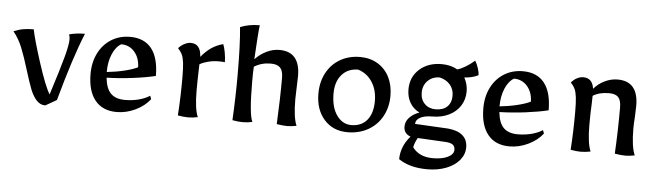

<svg xmlns="http://www.w3.org/2000/svg" viewBox="-46 -725 3714 1083"><g transform="rotate(5 1810.5 -183.5)"><path d="M100 -176Q76 -255 56 -304.5Q36 -354 5 -392Q33 -404 59 -408.5Q85 -413 118 -413Q128 -359 170 -228.5Q212 -98 239 -55Q288 -208 306 -276Q324 -344 324 -374Q324 -389 319 -402Q359 -413 408 -413Q351 -275 283 -27L220 9Q190 9 169 -15Q148 -39 134 -75Q120 -111 100 -176Z M459 -191Q459 -257 485 -308.5Q511 -360 557.5 -389Q604 -418 664 -418Q744 -418 785.5 -365.5Q827 -313 827 -211Q774 -198 699 -188.5Q624 -179 551 -177Q557 -116 584.5 -88.5Q612 -61 665 -61Q706 -61 742.5 -70.5Q779 -80 805 -97L812 -78Q781 -38 729.5 -13.5Q678 11 624 11Q544 11 501.5 -41.5Q459 -94 459 -191ZM723 -251Q722 -304 692.5 -338Q663 -372 617 -372Q586 -354 567.5 -310Q549 -266 549 -209Q599 -214 647 -225.5Q695 -237 723 -251Z M970 0Q977 -100 977 -213Q977 -268 973.5 -297Q970 -326 962.5 -343Q955 -360 938 -378Q954 -396 973 -405Q992 -414 1007 -414Q1064 -414 1067 -340Q1093 -372 1122.5 -392.5Q1152 -413 1190 -423Q1197 -407 1202.5 -377Q1208 -347 1208 -322Q1196 -324 1174 -324Q1142 -324 1113 -316.5Q1084 -309 1066 -298L1065 -267Q1063 -201 1063 -150Q1063 -45 1083 0Q1053 6 1028 6Q1003 6 970 0Z M1279 0Q1286 -128 1286 -255Q1286 -429 1276 -527Q1325 -547 1386 -547Q1380 -500 1372 -353Q1400 -383 1436 -400.5Q1472 -418 1509 -418Q1626 -418 1626 -280L1624 -217L1622 -150Q1622 -45 1642 0Q1614 6 1589 6Q1565 6 1530 0Q1537 -142 1537 -262Q1537 -302 1520.5 -319.5Q1504 -337 1467 -337Q1414 -337 1373 -311Q1371 -282 1371 -229Q1371 -42 1392 0Q1365 6 1337 6Q1312 6 1279 0Z M1749 -192Q1749 -258 1776.5 -309.5Q1804 -361 1853.5 -389.5Q1903 -418 1966 -418Q2022 -418 2065 -392.5Q2108 -367 2131.5 -321Q2155 -275 2155 -215Q2155 -149 2126.5 -97.5Q2098 -46 2047 -17.5Q1996 11 1931 11Q1849 11 1799 -45Q1749 -101 1749 -192ZM2070 -178Q2070 -240 2041 -285Q2012 -330 1961 -346Q1903 -346 1868.5 -306.5Q1834 -267 1834 -200Q1834 -122 1866.5 -76.5Q1899 -31 1949 -31Q2006 -31 2038 -69.5Q2070 -108 2070 -178Z M2235 137Q2235 101 2249 66.5Q2263 32 2288 5Q2249 -9 2249 -49Q2249 -77 2269.5 -99.5Q2290 -122 2326 -135Q2291 -152 2272 -184.5Q2253 -217 2253 -260Q2253 -330 2302 -374Q2351 -418 2428 -418Q2479 -418 2517 -396Q2537 -401 2563 -416.5Q2589 -432 2614 -454Q2625 -436 2632.5 -412.5Q2640 -389 2640 -374Q2608 -357 2561 -354Q2581 -317 2581 -277Q2581 -231 2558 -195Q2535 -159 2493.5 -139Q2452 -119 2400 -119Q2357 -119 2332 -105.5Q2307 -92 2307 -69L2495 -59Q2549 -54 2577.5 -29.5Q2606 -5 2606 38Q2606 78 2579 110.5Q2552 143 2504.5 161.5Q2457 180 2398 180Q2297 180 2235 137ZM2504 -246Q2504 -282 2482.5 -307.5Q2461 -333 2423 -342Q2382 -342 2355.5 -315.5Q2329 -289 2329 -248Q2329 -209 2353 -185Q2377 -161 2415 -161Q2457 -161 2480.5 -183.5Q2504 -206 2504 -246ZM2541 57Q2541 37 2527 27.5Q2513 18 2479 17L2329 9Q2313 38 2308 63Q2346 115 2423 115Q2476 115 2508.5 99Q2541 83 2541 57Z M2683 -191Q2683 -257 2709 -308.5Q2735 -360 2781.5 -389Q2828 -418 2888 -418Q2968 -418 3009.5 -365.5Q3051 -313 3051 -211Q2998 -198 2923 -188.5Q2848 -179 2775 -177Q2781 -116 2808.5 -88.5Q2836 -61 2889 -61Q2930 -61 2966.5 -70.5Q3003 -80 3029 -97L3036 -78Q3005 -38 2953.5 -13.5Q2902 11 2848 11Q2768 11 2725.5 -41.5Q2683 -94 2683 -191ZM2947 -251Q2946 -304 2916.5 -338Q2887 -372 2841 -372Q2810 -354 2791.5 -310Q2773 -266 2773 -209Q2823 -214 2871 -225.5Q2919 -237 2947 -251Z M3194 0Q3201 -100 3201 -213Q3201 -268 3197.5 -297Q3194 -326 3186.5 -343Q3179 -360 3162 -378Q3178 -397 3196 -405.5Q3214 -414 3229 -414Q3282 -414 3290 -354Q3316 -384 3351.5 -401Q3387 -418 3424 -418Q3541 -418 3541 -280L3539 -217Q3536 -180 3536 -150Q3536 -47 3557 0Q3529 6 3504 6Q3478 6 3444 0Q3451 -121 3451 -262Q3451 -302 3435 -319.5Q3419 -337 3382 -337Q3327 -337 3291 -314L3290 -271Q3287 -220 3287 -150Q3287 -45 3307 0Q3277 6 3250 6Q3229 6 3194 0Z"/></g></svg>

Font: Mirza
Style: Regular
Weight: 400
Designer: Arabic design by Kourosh Beigpour, Latin design by Eduardo Tunni, engineering by Lasse Fister
Version: Version 1.0010g